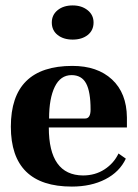

<svg xmlns="http://www.w3.org/2000/svg" viewBox="-20 -678 508 708"><path d="M245 10Q20 10 20 -211Q20 -435 247 -435Q339 -435 393 -385Q447 -335 448 -245V-208H160Q160 -32 286 -31Q331 -31 365.5 -53.5Q400 -76 417 -112L444 -93Q421 -44 368.5 -17Q316 10 245 10ZM161 -241H294Q314 -241 314 -274Q314 -340 297.5 -370.5Q281 -401 244 -401Q203 -401 182 -358Q161 -315 161 -241ZM171 -595Q171 -623 192.5 -640.5Q214 -658 248 -658Q281 -658 303 -640.5Q325 -623 325 -595Q325 -566 303.5 -549Q282 -532 248 -532Q214 -532 192.5 -549Q171 -566 171 -595Z"/></svg>

Font: UnnaBold
Style: Bold
Weight: 700
Designer: Jorge de Buen Unna
Foundry: Omnibus-Type
Version: Version 2.008;hotconv 1.0.109;makeotfexe 2.5.65596